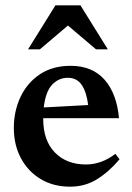

<svg xmlns="http://www.w3.org/2000/svg" viewBox="-20 -690 498 722"><path d="M245.5 -442.5Q327 -442.5 373 -390.5Q419 -338.5 427.5 -245.5H142.5V-242.5Q142.5 -161.5 186.5 -116.5Q230.5 -71.5 303 -71.5Q361.5 -71.5 414 -111.5L429.5 -91Q389.5 -43.5 344.5 -15.8Q299.5 12 243.5 12Q180.5 12 132.8 -16.8Q85 -45.5 58.5 -95.5Q32 -145.5 32 -208.5Q32 -272 57 -325.2Q82 -378.5 129.8 -410.5Q177.5 -442.5 245.5 -442.5ZM235 -397.5Q200.5 -397.5 176 -371.5Q151.5 -345.5 144.5 -286L311.5 -295Q305.5 -344 287.2 -370.8Q269 -397.5 235 -397.5ZM85.5 -504.5 188.5 -670H282.5L385.5 -504.5H341L235.5 -594L130 -504.5Z"/></svg>

Font: Newsreader Text SemiBold
Style: Regular
Weight: 600
Designer: Hugues Gentile
Foundry: Production Type
Version: Version 1.001